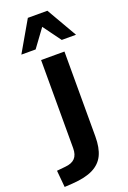

<svg xmlns="http://www.w3.org/2000/svg" viewBox="-243 -853 739 1109"><g transform="rotate(-20 127.0 -299.0)"><path d="M-59.1 93.3 -6.8 88.1Q34.2 84.7 53.7 63.8Q73.2 43 73.2 2.4V-539.1H216.8V-17.1Q216.8 52.5 195.8 96.4Q174.8 140.4 127.3 164.3Q79.8 188.2 -0.5 193.4L-49.6 196.3ZM84.7 -794.2H204.8L312.7 -607.4H225.1L144.8 -717L64.5 -607.4H-23.2Z"/></g></svg>

Font: Min Sans VF VF
Style: Regular
Weight: 400
Designer: Jinseong-Kim, NotoSansCJK, Nunito
Foundry: Jinseong-Kim
Version: Version 1.420;Glyphs 3.1.2 (3151)